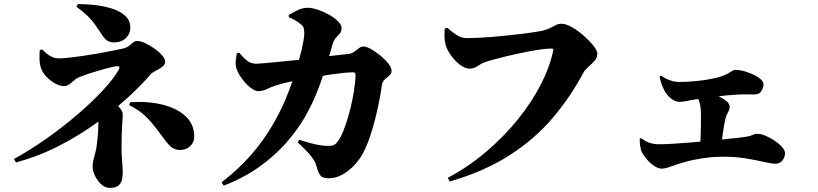

<svg xmlns="http://www.w3.org/2000/svg" viewBox="-20 -846 3990 937"><path d="M48 -70Q128 -114 208 -170.5Q288 -227 358.5 -287.5Q429 -348 481.5 -404.5Q534 -461 559 -505Q564 -515 563 -519Q562 -523 552 -523Q545 -523 529 -519.5Q513 -516 492 -510Q471 -504 448.5 -497.5Q426 -491 405.5 -484Q385 -477 371 -471Q354 -465 342 -454Q330 -443 318.5 -434.5Q307 -426 291 -426Q273 -426 249.5 -438.5Q226 -451 206.5 -471.5Q187 -492 179 -517Q174 -532 173 -554.5Q172 -577 174 -602L186 -605Q200 -590 213 -580.5Q226 -571 239 -566Q252 -561 266 -561Q283 -561 312 -564Q341 -567 376.5 -572Q412 -577 449 -583.5Q486 -590 519 -596.5Q552 -603 576 -608Q598 -613 609.5 -622Q621 -631 629.5 -638.5Q638 -646 650 -646Q666 -646 688.5 -635.5Q711 -625 733.5 -609Q756 -593 771 -576Q786 -559 786 -545Q786 -530 771 -519Q756 -508 739 -500Q722 -492 715 -483Q671 -432 604 -370Q581 -349 556 -328Q560 -324 564 -320Q579 -303 579 -287Q579 -278 578 -265.5Q577 -253 576 -234.5Q575 -216 574 -188.5Q573 -161 573 -121Q573 -90 576 -57.5Q579 -25 579 -9Q579 8 576 27Q573 46 559.5 58.5Q546 71 516 71Q493 71 474 53.5Q455 36 443.5 12Q432 -12 432 -33Q432 -48 435 -61.5Q438 -75 445 -101Q448 -111 450.5 -126Q453 -141 455 -160Q457 -179 458.5 -200.5Q460 -222 460 -244Q460 -248 460 -252Q456 -249 452 -247Q367 -185 267.5 -134Q168 -83 58 -53ZM860 -114Q839 -114 821.5 -124.5Q804 -135 775 -176Q745 -217 722.5 -244Q700 -271 675 -292Q650 -313 610 -333L615 -347Q703 -353 774 -335Q845 -317 886.5 -278Q928 -239 928 -178Q928 -152 908.5 -133Q889 -114 860 -114ZM537 -639Q516 -639 503 -648Q490 -657 478.5 -675Q467 -693 448 -720Q432 -744 408 -767.5Q384 -791 353 -813L360 -826Q408 -826 453.5 -820Q499 -814 535.5 -801Q572 -788 594 -766Q616 -744 616 -711Q616 -681 594 -660Q572 -639 537 -639Z M1584 24Q1555 24 1544.5 11.5Q1534 -1 1526 -30Q1522 -47 1513 -62.5Q1504 -78 1485.5 -99Q1467 -120 1433 -151L1440 -164Q1474 -153 1501 -146Q1528 -139 1548 -136.5Q1568 -134 1581 -134Q1600 -134 1609.5 -138.5Q1619 -143 1628 -155Q1644 -177 1657 -210.5Q1670 -244 1681 -282.5Q1692 -321 1699.5 -359Q1707 -397 1711 -429Q1715 -461 1715 -480Q1715 -493 1704 -493Q1683 -493 1655 -490Q1627 -487 1597 -483Q1577 -480 1556 -476Q1544 -439 1524 -389Q1502 -334 1466.5 -272.5Q1431 -211 1377.5 -150Q1324 -89 1249 -34.5Q1174 20 1072 60L1061 44Q1143 -19 1202.5 -87Q1262 -155 1303.5 -224.5Q1345 -294 1374 -362Q1392 -407 1407 -450Q1405 -449 1403 -449Q1382 -444 1361.5 -439Q1341 -434 1324 -428Q1302 -421 1281.5 -411Q1261 -401 1241 -401Q1224 -401 1202.5 -418Q1181 -435 1163 -459Q1145 -483 1137 -503Q1129 -523 1130 -542Q1131 -561 1136 -586L1147 -589Q1167 -565 1185.5 -550Q1204 -535 1232 -535Q1242 -535 1268.5 -537.5Q1295 -540 1333.5 -543.5Q1372 -547 1418 -552Q1428 -553 1439 -554Q1445 -577 1451 -598Q1457 -624 1461 -646.5Q1465 -669 1465 -683Q1465 -700 1462 -709.5Q1459 -719 1450 -726Q1437 -737 1422 -746Q1407 -755 1390 -762L1389 -773Q1408 -784 1432 -796Q1456 -808 1480 -808Q1504 -808 1533 -798Q1562 -788 1588 -773Q1614 -758 1630.5 -741Q1647 -724 1647 -710Q1647 -692 1638.5 -682.5Q1630 -673 1620 -662.5Q1610 -652 1603 -630Q1599 -615 1593 -595Q1590 -584 1586 -572Q1594 -573 1602 -574Q1647 -579 1683 -583Q1697 -585 1708.5 -593.5Q1720 -602 1731 -610.5Q1742 -619 1754 -619Q1768 -619 1790.5 -606.5Q1813 -594 1836 -575Q1859 -556 1875 -536Q1891 -516 1891 -501Q1891 -486 1880.5 -477.5Q1870 -469 1858 -458.5Q1846 -448 1843 -427Q1840 -404 1833 -366Q1826 -328 1815 -282Q1804 -236 1789 -189.5Q1774 -143 1754 -103Q1739 -73 1712.5 -43.5Q1686 -14 1653 5Q1620 24 1584 24Z M2165 22Q2265 -31 2351.5 -104.5Q2438 -178 2506.5 -262.5Q2575 -347 2619.5 -434Q2664 -521 2680 -600Q2681 -604 2679 -606.5Q2677 -609 2673 -609Q2653 -609 2625.5 -605.5Q2598 -602 2566 -596Q2534 -590 2501.5 -583Q2469 -576 2439.5 -568.5Q2410 -561 2386 -554.5Q2362 -548 2348 -543Q2332 -538 2312.5 -524.5Q2293 -511 2274 -511Q2248 -511 2222.5 -531.5Q2197 -552 2178 -580Q2159 -608 2154 -630Q2149 -653 2149 -670Q2149 -687 2150 -706L2162 -711Q2187 -689 2209.5 -674.5Q2232 -660 2260 -660Q2283 -660 2315 -661.5Q2347 -663 2383.5 -666Q2420 -669 2457 -673Q2494 -677 2527.5 -681Q2561 -685 2587 -689Q2613 -693 2627 -696Q2652 -702 2666.5 -710Q2681 -718 2693 -724Q2705 -730 2721 -730Q2742 -730 2771 -713.5Q2800 -697 2828.5 -672Q2857 -647 2876 -623Q2895 -599 2895 -584Q2895 -564 2881.5 -549Q2868 -534 2852 -520.5Q2836 -507 2827 -491Q2763 -371 2676 -269Q2589 -167 2467 -88.5Q2345 -10 2175 40Z M3209 -23Q3191 -23 3170 -38Q3149 -53 3132.5 -73.5Q3116 -94 3110 -109Q3106 -121 3104 -134Q3102 -147 3102 -169L3109 -172Q3129 -156 3150 -149Q3171 -142 3196 -142Q3222 -142 3264 -144.5Q3306 -147 3356 -151Q3377 -153 3398 -155Q3399 -165 3399 -176Q3400 -201 3400.5 -227.5Q3401 -254 3401 -282Q3401 -325 3392 -352Q3390 -358 3388 -363Q3366 -360 3351 -357Q3319 -349 3293 -349Q3275 -349 3254 -366Q3233 -383 3222 -405Q3212 -425 3206.5 -442Q3201 -459 3199 -473L3206 -477Q3226 -463 3248.5 -454.5Q3271 -446 3296 -446Q3334 -446 3379 -450.5Q3424 -455 3456 -462Q3487 -468 3506.5 -475.5Q3526 -483 3537 -490Q3548 -497 3554.5 -501Q3561 -505 3567 -505Q3595 -505 3627 -494Q3659 -483 3682.5 -467Q3706 -451 3706 -435Q3706 -417 3695 -400.5Q3684 -384 3659 -385Q3647 -385 3630.5 -385.5Q3614 -386 3590 -385Q3566 -384 3531 -381Q3511 -379 3487 -376Q3510 -365 3525 -353Q3541 -339 3541 -325Q3541 -312 3532.5 -297.5Q3524 -283 3520 -266Q3516 -247 3512.5 -227.5Q3509 -208 3506 -185Q3505 -176 3504 -165Q3522 -167 3539 -169Q3577 -173 3597 -175Q3637 -180 3650.5 -186.5Q3664 -193 3675 -193Q3693 -193 3716 -183.5Q3739 -174 3761 -159Q3783 -144 3797 -128Q3811 -112 3811 -99Q3811 -78 3798 -62.5Q3785 -47 3764 -47Q3745 -47 3707 -56Q3669 -65 3616.5 -73.5Q3564 -82 3499 -81Q3472 -81 3448 -78.5Q3424 -76 3401.5 -72.5Q3379 -69 3358.5 -64.5Q3338 -60 3318 -54Q3285 -45 3256 -34Q3227 -23 3209 -23Z"/></svg>

Font: Noto Serif HK ExtraLight Black
Style: Regular
Weight: 900
Version: Version 2.002-H1;hotconv 1.1.0;makeotfexe 2.6.0